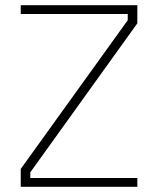

<svg xmlns="http://www.w3.org/2000/svg" viewBox="-20 -720 610 741"><path d="M60 -666H473V-642L60 -68V1H510V-33H97V-55L510 -630V-700H60Z"/></svg>

Font: TitilliumText22L
Style: 1 wt
Weight: 100
Designer: Campivisivi
Foundry: Campivisivi
Version: 1.000